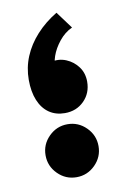

<svg xmlns="http://www.w3.org/2000/svg" viewBox="-63 -519 347 557"><g transform="rotate(-10 110.5 -240.0)"><path d="M118 0Q86 0 63 -23Q40 -46 40 -78Q40 -110 63 -133Q86 -156 118 -156Q150 -156 173 -133Q196 -110 196 -78Q196 -46 173 -23Q150 0 118 0ZM180 -430Q158 -420 141.5 -399.5Q125 -379 117.5 -357.5Q110 -336 114 -322L102 -342Q126 -348 147.5 -339Q169 -330 182.5 -311.5Q196 -293 196 -268Q196 -234 173.5 -211.5Q151 -189 117 -189Q90 -189 70.5 -202.5Q51 -216 40.5 -241.5Q30 -267 30 -302Q30 -338 43.5 -370.5Q57 -403 82.5 -431Q108 -459 143 -480Z"/></g></svg>

Font: Reem Kufi Fun
Style: Regular
Weight: 400
Designer: Khaled Hosny
Version: Version 1.005